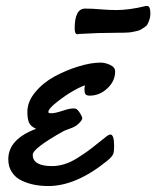

<svg xmlns="http://www.w3.org/2000/svg" viewBox="-20 -605 524 644"><path d="M366.2 -365.2Q366.2 -333 340.1 -308.6Q314 -284.2 280.8 -284.2Q270 -284.2 266.6 -289.3Q263.2 -294.4 263.2 -306.2Q263.2 -311 265.1 -318.8Q247.6 -313 225.1 -299.8Q204.6 -288.6 173.3 -264.6Q142.1 -240.7 142.1 -229Q142.1 -225.1 151.9 -225.1Q165 -225.1 189 -233.2Q212.9 -241.2 225.1 -241.2Q231.9 -241.2 234.9 -240.2Q241.2 -236.8 248.5 -225.3Q255.9 -213.9 255.9 -208Q255.9 -200.7 238.8 -186Q230.5 -179.2 214.4 -173.6Q198.2 -168 192.9 -165Q89.8 -107.4 89.8 -85.9Q89.8 -47.9 154.8 -47.9Q174.8 -47.9 196 -54.4Q217.3 -61 238.3 -74.2Q259.3 -87.4 274.2 -98.1Q289.1 -108.9 310.1 -126Q331.1 -143.1 338.9 -148.9Q346.2 -153.8 350.1 -153.8Q362.8 -153.8 362.8 -115.2Q362.8 -97.2 359.9 -88.9Q356 -79.1 339.8 -65.9Q235.4 19 142.1 19Q118.2 19 96.2 14.9Q74.2 10.7 53.5 1.2Q32.7 -8.3 20.3 -26.9Q7.8 -45.4 7.8 -70.8Q7.8 -138.2 101.1 -172.9Q82.5 -181.2 77.1 -194.1Q71.8 -207 71.8 -230Q71.8 -264.2 98.4 -296.1Q125 -328.1 163.6 -348.9Q202.1 -369.6 243.7 -382.3Q285.2 -395 316.9 -395Q333 -395 349.6 -387.2Q366.2 -379.4 366.2 -365.2ZM373.5 -495.1Q309.1 -495.1 246.6 -491.2Q245.1 -491.2 243.2 -490.7Q241.2 -490.2 239.3 -490.2Q230.5 -490.2 230.5 -509.8Q230.5 -576.2 265.6 -576.2Q289.6 -576.2 317.4 -573.7Q345.2 -571.3 369.6 -571.3Q412.6 -571.3 465.3 -584Q467.3 -585 473.6 -585Q484.4 -585 484.4 -559.1Q484.4 -548.3 481.4 -539.6Q478.5 -530.8 475.1 -524.4Q471.7 -518.1 464.1 -513.2Q456.5 -508.3 451.7 -505.4Q446.8 -502.4 435.8 -500.2Q424.8 -498 420.2 -497.1Q415.5 -496.1 403.3 -495.6Q391.1 -495.1 388.2 -495.1Q385.3 -495.1 373.5 -495.1Z"/></svg>

Font: Yellowtail
Style: Regular
Weight: 400
Designer: Astigmatic (AOETI)
Foundry: Astigmatic (AOETI)
Version: Version 1.000